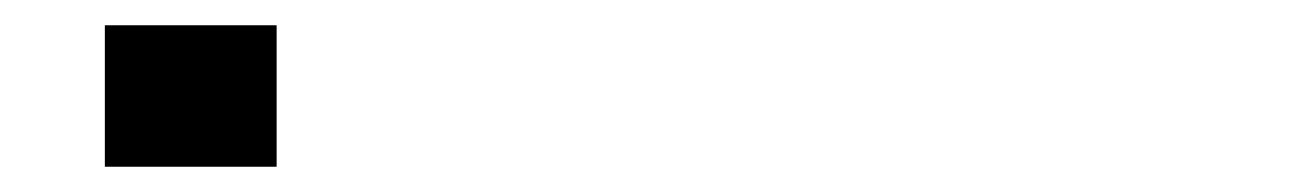

<svg xmlns="http://www.w3.org/2000/svg" viewBox="-20 -320 1040 152"><path d="M63 -300H199V-188H63Z"/></svg>

Font: Glametrix
Style: Regular
Weight: 500
Designer: gluk
Foundry: gluk
Version: Version 0.40